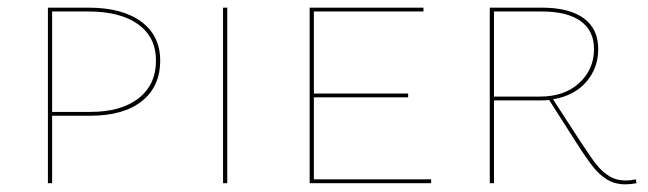

<svg xmlns="http://www.w3.org/2000/svg" viewBox="-20 -478 1691 501"><path d="M398 -320Q398 -252 350 -214Q302 -176 216 -176H116V0H105V-458H211Q299 -458 348.5 -421.5Q398 -385 398 -320ZM387 -320Q387 -381 340.5 -414.5Q294 -448 211 -448H116V-186H216Q296 -186 341.5 -221.5Q387 -257 387 -320Z M562 -458H573V0H562Z M1105 -10V0H788V-458H1085V-448H799V-234H1045V-224H799V-10Z M1641 0Q1626 3 1612 3Q1585 3 1565 -9Q1545 -21 1528.5 -41.5Q1512 -62 1485 -104L1413 -217Q1405 -216 1389 -216H1269V0H1258V-458H1394Q1465 -458 1503 -430.5Q1541 -403 1541 -350Q1541 -300 1509.5 -264Q1478 -228 1423 -219L1495 -108Q1521 -68 1536 -49Q1551 -30 1569.5 -18.5Q1588 -7 1613 -7Q1626 -7 1639 -10ZM1389 -226Q1453 -226 1491.5 -261.5Q1530 -297 1530 -350Q1530 -398 1495 -423Q1460 -448 1394 -448H1269V-226Z"/></svg>

Font: Ysabeau SC Hairline
Style: Regular
Weight: 100
Designer: Christian Thalmann (Catharsis Fonts)
Version: Version 0.003